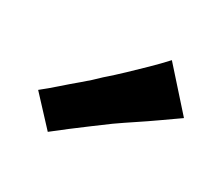

<svg xmlns="http://www.w3.org/2000/svg" viewBox="-46 -814 309 271"><g transform="rotate(20 109.0 -678.5)"><path d="M44 -601 11 -652Q24 -659 37 -667Q50 -675 64 -683Q78 -691 91 -700Q106 -709 119.5 -718Q133 -727 147 -736.5Q161 -746 174 -756L218 -685Q203 -678 187 -670.5Q171 -663 156 -656.5Q141 -650 126 -643Q112 -636 98 -629Q84 -622 70.5 -615Q57 -608 44 -601Z"/></g></svg>

Font: Truculenta
Style: Bold
Weight: 700
Designer: Ivan Castro, Eva Sanz & Omnibus-Type Team
Foundry: Omnibus-Type
Version: Version 1.002